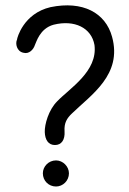

<svg xmlns="http://www.w3.org/2000/svg" viewBox="-20 -671 471 699"><path d="M215 -193C213 -224 224 -241 242 -258C312 -326 426 -399 388 -537C364 -625 281 -669 164 -645C65 -622 42 -532 42 -527C35 -512 41 -484 65 -479C86 -473 102 -491 107 -507C112 -516 124 -567 175 -581C251 -600 313 -570 324 -507C336 -411 234 -350 188 -302C157 -271 142 -218 143 -190C144 -162 156 -143 180 -143C204 -143 217 -162 215 -193ZM231 -40C231 -65 209 -87 184 -87C157 -87 136 -65 136 -40C136 -13 157 8 184 8C209 8 231 -13 231 -40Z"/></svg>

Font: GFS Philostratos
Style: Regular
Weight: 400
Designer: George D. Matthiopoulos
Foundry: George D. Matthiopoulos
Version: Version 1.000